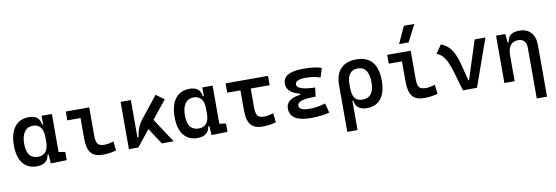

<svg xmlns="http://www.w3.org/2000/svg" viewBox="-67 -1319 5993 2068"><g transform="rotate(-10 2929.5 -285.0)"><path d="M238.8 9.8Q141.1 9.8 87.2 -58.3Q33.2 -126.5 33.2 -253.9Q33.2 -384.3 88.1 -455.8Q143.1 -527.3 243.7 -527.3Q301.8 -527.3 333.5 -501.7Q365.2 -476.1 371.6 -423.8H413.1L382.8 -287.6Q382.8 -355.5 354 -392.1Q325.2 -428.7 272 -428.7Q211.4 -428.7 178.5 -383.1Q145.5 -337.4 145.5 -253.9Q145.5 -88.9 268.6 -88.9Q325.2 -88.9 354 -125.5Q382.8 -162.1 382.8 -230V-256.3L418 -93.8H372.1Q368.7 -59.6 351.3 -36.4Q334 -13.2 305.4 -1.7Q276.9 9.8 238.8 9.8ZM391.6 4.9 382.8 -128.9V-243.7L495.1 -223.1V-101.1L566.4 -90.3V0ZM382.8 -166V-517.6H495.1V-186.5Z M959 9.8Q870.1 9.8 830.8 -39.1Q791.5 -87.9 791.5 -195.3V-517.6H903.8V-210Q903.8 -148.4 921.1 -120.6Q938.5 -92.8 998 -92.8Q1037.1 -92.8 1096.2 -111.3L1107.9 -10.7Q1069.8 0 1034.4 4.9Q999 9.8 959 9.8ZM647 -420.9V-517.6H804.7V-420.9Z M1349.1 0 1330.6 -109.9H1371.6Q1377.4 -162.1 1396.7 -210Q1416 -257.8 1451.2 -301.3L1631.3 -527.3L1719.7 -461.9ZM1246.6 0V-517.6H1358.9V-52.2L1349.1 0ZM1606.9 0 1457.5 -228.5 1541 -296.9 1735.8 0Z M1996.6 9.8Q1898.9 9.8 1845 -58.3Q1791 -126.5 1791 -253.9Q1791 -384.3 1845.9 -455.8Q1900.9 -527.3 2001.5 -527.3Q2059.6 -527.3 2091.3 -501.7Q2123 -476.1 2129.4 -423.8H2170.9L2140.6 -287.6Q2140.6 -355.5 2111.8 -392.1Q2083 -428.7 2029.8 -428.7Q1969.2 -428.7 1936.3 -383.1Q1903.3 -337.4 1903.3 -253.9Q1903.3 -88.9 2026.4 -88.9Q2083 -88.9 2111.8 -125.5Q2140.6 -162.1 2140.6 -230V-256.3L2175.8 -93.8H2129.9Q2126.5 -59.6 2109.1 -36.4Q2091.8 -13.2 2063.2 -1.7Q2034.7 9.8 1996.6 9.8ZM2149.4 4.9 2140.6 -128.9V-243.7L2252.9 -223.1V-101.1L2324.2 -90.3V0ZM2140.6 -166V-517.6H2252.9V-186.5Z M2707 9.8Q2618.2 9.8 2578.9 -39.1Q2539.6 -87.9 2539.6 -195.3V-517.6H2651.9V-210Q2651.9 -148.4 2669.2 -120.6Q2686.5 -92.8 2746.1 -92.8Q2766.1 -92.8 2790.3 -97.4Q2814.5 -102.1 2844.2 -111.3L2856 -10.7Q2818.4 0 2782.5 4.9Q2746.6 9.8 2707 9.8ZM2395 -415.5V-517.6H2858.9V-415.5Z M3235.4 9.8Q3008.3 9.8 3008.3 -134.3Q3008.3 -245.1 3192.4 -259.8L3336.9 -305.7L3325.2 -208H3309.6Q3124.5 -208 3124.5 -145Q3124.5 -90.8 3239.3 -90.8Q3300.8 -90.8 3341.1 -100.1Q3381.3 -109.4 3413.1 -117.7L3439.9 -13.7Q3400.4 -2.9 3348.9 3.4Q3297.4 9.8 3235.4 9.8ZM3165 -211.9V-269Q3022.9 -303.7 3022.9 -402.3Q3022.9 -527.3 3243.2 -527.3Q3383.3 -527.3 3444.8 -500L3413.1 -401.4Q3344.7 -426.8 3253.9 -426.8Q3139.2 -426.8 3139.2 -373.5Q3139.2 -312.5 3336.9 -305.7L3325.2 -208Z M3850.6 9.8Q3793.9 9.8 3758.3 -16.6Q3722.7 -43 3717.3 -94.7H3670.4L3707.5 -236.8Q3707.5 -161.1 3733.9 -125Q3760.3 -88.9 3817.9 -88.9Q3880.9 -88.9 3912.8 -130.6Q3944.8 -172.4 3944.8 -253.9Q3944.8 -340.8 3914.6 -384.8Q3884.3 -428.7 3825.2 -428.7Q3767.6 -428.7 3737.5 -390.9Q3707.5 -353 3707.5 -280.8L3595.2 -285.2Q3595.2 -403.3 3654.3 -465.3Q3713.4 -527.3 3826.2 -527.3Q3940.9 -527.3 3999 -458.3Q4057.1 -389.2 4057.1 -253.9Q4057.1 -126.5 4003.2 -58.3Q3949.2 9.8 3850.6 9.8ZM3595.2 224.6V-285.2H3707.5V224.6Z M4474.6 9.8Q4385.7 9.8 4346.4 -39.1Q4307.1 -87.9 4307.1 -195.3V-517.6H4419.4V-210Q4419.4 -148.4 4436.8 -120.6Q4454.1 -92.8 4513.7 -92.8Q4552.7 -92.8 4611.8 -111.3L4623.5 -10.7Q4585.4 0 4550 4.9Q4514.6 9.8 4474.6 9.8ZM4162.6 -420.9V-517.6H4320.3V-420.9ZM4308.6 -609.4 4393.6 -794.9H4508.3L4413.1 -609.4Z M4899.4 0 4972.7 -96.2H4983.4L5119.1 -517.6H5236.8L5053.2 0ZM4899.4 0 4844.2 -190.4Q4825.2 -257.3 4804.2 -306.9Q4783.2 -356.4 4755.6 -388.7Q4728 -420.9 4688 -435.5L4750 -527.3Q4797.9 -509.8 4831.3 -477.8Q4864.7 -445.8 4888.2 -397.2Q4911.6 -348.6 4929.2 -280.8L4990.2 -38.6Z M5667.5 224.6V-327.1Q5667.5 -376 5644.8 -402.3Q5622.1 -428.7 5580.6 -428.7Q5465.3 -428.7 5465.3 -281.2L5435.1 -423.8H5475.6Q5481 -476.1 5513.2 -501.7Q5545.4 -527.3 5607.9 -527.3Q5689.9 -527.3 5734.9 -477.5Q5779.8 -427.7 5779.8 -336.9V224.6ZM5353 0V-517.6H5454.1L5465.3 -408.2V0Z"/></g></svg>

Font: Cascadia Mono Medium
Style: Regular
Weight: 500
Monospace: yes
Designer: Aaron Bell
Foundry: Saja Typeworks
Version: Version 2407.024